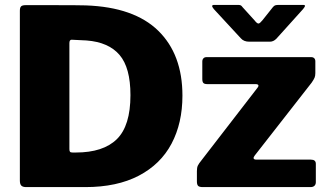

<svg xmlns="http://www.w3.org/2000/svg" viewBox="-20 -763 1334 783"><path d="M192 -742Q301 -742 330 -741Q527 -734 625.5 -637.5Q724 -541 724 -373Q724 -261 679.5 -177Q635 -93 546 -46.5Q457 0 328 0H87Q73 0 67 -6Q61 -12 61 -27V-719Q61 -732 66 -737Q71 -742 85 -742ZM263 -587V-155Q263 -147 265.5 -144Q268 -141 276 -141H289Q401 -141 456.5 -195.5Q512 -250 512 -375Q512 -487 467.5 -539Q423 -591 333 -598L272 -601Q263 -601 263 -587ZM783 -23V-65Q783 -79 786.5 -87Q790 -95 803 -111L1030 -405Q1034 -409 1034 -414Q1034 -420 1021 -420H825Q814 -420 809.5 -424.5Q805 -429 805 -441V-512Q805 -520 809.5 -525Q814 -530 822 -530H1249Q1257 -530 1261.5 -525.5Q1266 -521 1266 -513V-465Q1266 -454 1263 -446.5Q1260 -439 1251 -426L1019 -129Q1014 -122 1014 -119Q1014 -112 1026 -112H1248Q1268 -112 1268 -95V-20Q1268 -11 1262.5 -5.5Q1257 0 1246 0H807Q793 0 788 -5Q783 -10 783 -23ZM1118 -743H1215Q1224 -743 1224 -739Q1224 -736 1216 -726L1107 -605Q1095 -593 1081 -593H996Q974 -593 962 -607L852 -726Q845 -735 845 -738Q845 -743 854 -743H945H950Q957 -743 961 -741.5Q965 -740 969 -734L1018 -680Q1028 -667 1034 -667Q1037 -667 1041 -670.5Q1045 -674 1050 -680L1093 -734Q1098 -740 1103 -741.5Q1108 -743 1118 -743Z"/></svg>

Font: Libre Franklin ExtraBold
Style: Regular
Weight: 800
Designer: Pablo Impallari, Rodrigo Fuenzalida
Foundry: Impallari Type
Version: Version 1.002; ttfautohint (v1.5)